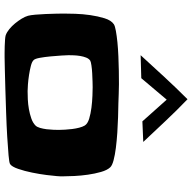

<svg xmlns="http://www.w3.org/2000/svg" viewBox="-20 -960 855 856"><g transform="rotate(90 408.0 -531.5)"><path d="M765.6 -386.7Q765.6 -378.9 765.6 -371.6Q765.6 -364.3 764.6 -356.4Q763.7 -342.8 759.8 -311.5Q755.9 -280.3 749 -246.6Q742.2 -212.9 732.4 -184.6Q722.7 -156.2 710.9 -148.4Q705.1 -144.5 671.4 -141.6Q637.7 -138.7 589.4 -135.7Q541 -132.8 484.4 -130.9Q427.7 -128.9 376.5 -127.4Q325.2 -126 286.6 -125Q248 -124 235.4 -124Q229.5 -124 215.3 -124Q201.2 -124 185.5 -124.5Q169.9 -125 156.2 -126Q142.6 -127 136.7 -128.9Q123 -133.8 109.4 -145Q95.7 -156.2 84 -170.4Q72.3 -184.6 63 -199.7Q53.7 -214.8 49.8 -228.5Q46.9 -239.3 44.9 -261.2Q43 -283.2 42 -307.1Q41 -331.1 40.5 -353.5Q40 -376 40 -387.7Q40 -406.2 41 -439Q42 -471.7 46.9 -505.9Q51.8 -540 61 -569.8Q70.3 -599.6 87.9 -611.3Q95.7 -616.2 117.2 -620.1Q138.7 -624 168 -627Q197.3 -629.9 230.5 -631.3Q263.7 -632.8 295.4 -633.3Q327.1 -633.8 354.5 -633.8Q381.8 -633.8 398.4 -632.8Q413.1 -631.8 440.4 -631.3Q467.8 -630.9 501.5 -629.9Q535.2 -628.9 571.3 -626.5Q607.4 -624 638.7 -620.1Q669.9 -616.2 693.8 -609.9Q717.8 -603.5 725.6 -594.7Q738.3 -581.1 746.1 -553.7Q753.9 -526.4 758.3 -495.6Q762.7 -464.8 764.2 -435.1Q765.6 -405.3 765.6 -386.7ZM558.6 -366.2Q558.6 -377.9 557.6 -393.6Q556.6 -409.2 554.7 -425.3Q552.7 -441.4 548.8 -456.5Q544.9 -471.7 539.1 -481.4Q531.2 -494.1 508.8 -501Q486.3 -507.8 459.5 -511.2Q432.6 -514.6 406.7 -515.6Q380.9 -516.6 368.2 -516.6Q361.3 -516.6 343.8 -516.1Q326.2 -515.6 307.1 -514.6Q288.1 -513.7 271.5 -511.2Q254.9 -508.8 250 -505.9Q241.2 -500 236.3 -487.8Q231.4 -475.6 229 -460.9Q226.6 -446.3 226.1 -432.1Q225.6 -418 225.6 -409.2Q225.6 -400.4 227.1 -377.4Q228.5 -354.5 231 -328.6Q233.4 -302.7 237.3 -281.2Q241.2 -259.8 247.1 -253.9Q253.9 -246.1 272.9 -241.2Q292 -236.3 314 -232.9Q335.9 -229.5 356.4 -228Q377 -226.6 385.7 -226.6Q401.4 -226.6 422.9 -227.5Q444.3 -228.5 466.3 -232.4Q488.3 -236.3 507.8 -243.2Q527.3 -250 539.1 -261.7Q545.9 -268.6 549.8 -282.2Q553.7 -295.9 555.7 -311.5Q557.6 -327.1 558.1 -342.3Q558.6 -357.4 558.6 -366.2ZM612.3 -742.2 520.5 -738.3 423.8 -846.7 328.1 -733.4 225.6 -730.5Q274.4 -784.2 322.8 -836.4Q371.1 -888.7 421.9 -939.5Q471.7 -891.6 518.1 -842.3Q564.5 -793 612.3 -742.2Z"/></g></svg>

Font: Slackey
Style: Regular
Weight: 400
Designer: Squid
Foundry: Font Diner, Inc DBA Sideshow
Version: Version 1.000